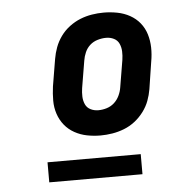

<svg xmlns="http://www.w3.org/2000/svg" viewBox="-43 -735 586 591"><g transform="rotate(-5 250.0 -440.0)"><path d="M256 -317Q235 -317 214.5 -321Q194 -325 176 -335Q158 -345 145.5 -360.5Q133 -376 126.5 -395.5Q120 -415 120 -436.5Q120 -458 123 -480L137 -564Q140 -582 146.5 -599.5Q153 -617 164.5 -633Q176 -649 192 -661Q208 -673 225.5 -680Q243 -687 261.5 -690Q280 -693 298 -693Q319 -693 340 -689Q361 -685 379 -675Q397 -665 409.5 -649.5Q422 -634 428 -614.5Q434 -595 434.5 -573.5Q435 -552 431 -530L418 -446Q415 -428 408.5 -410.5Q402 -393 390 -377Q378 -361 362.5 -349Q347 -337 329 -330Q311 -323 292.5 -320Q274 -317 256 -317ZM256 -395Q269 -395 282 -399Q295 -403 305 -412Q315 -421 321 -433.5Q327 -446 329 -459L343 -543Q345 -556 344.5 -569Q344 -582 339 -593Q334 -604 323 -609.5Q312 -615 299 -615Q286 -615 272.5 -611Q259 -607 249 -598Q239 -589 233.5 -576.5Q228 -564 226 -551L212 -467Q210 -454 210.5 -441Q211 -428 216 -417Q221 -406 232 -400.5Q243 -395 256 -395ZM86 -187V-249H374V-187Z"/></g></svg>

Font: Iosevka Term Curly Oblique
Style: Bold
Weight: 700
Italic angle: -9°
Designer: Belleve Invis
Foundry: Belleve Invis
Version: Version 32.3.0